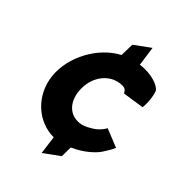

<svg xmlns="http://www.w3.org/2000/svg" viewBox="-187 -816 973 1046"><g transform="rotate(30 300.0 -293.0)"><path d="M70 -286C49 -152 127 -32 244 -1L230 106L334 66L352 1C355 0 358 0 361 -1C426 -12 481 -39 512 -65C536 -86 556 -106 567 -121L474 -191C456 -171 425 -152 391 -145C370 -138 346 -135 325 -139C262 -150 224 -206 237 -287C251 -368 305 -425 372 -436C400 -439 424 -436 443 -426C446 -422 450 -418 452 -414L457 -399L581 -385C592 -406 604 -466 599 -500C590 -524 539 -567 453 -578L467 -692L363 -652L340 -574C211 -545 92 -422 70 -286Z"/></g></svg>

Font: Rabbid Highway Sign IV
Style: BdObl
Weight: 400
Foundry: Cannot Into Space Fonts
Version: Version 0.277